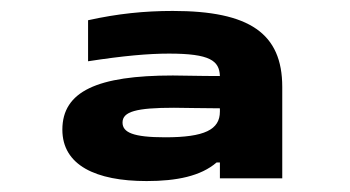

<svg xmlns="http://www.w3.org/2000/svg" viewBox="-20 -693 640 351"><path d="M296 -673C244 -673 195 -668 141 -656V-581C206 -591 251 -595 289 -595C364 -595 381 -582 382 -554C343 -554 314 -555 296 -555C158 -555 94 -526 94 -456C94 -391 155 -362 248 -362C303 -362 347 -371 376 -396H382V-367H496V-534C496 -632 436 -673 296 -673ZM204 -469C204 -489 229 -496 298 -496C316 -496 350 -495 382 -495V-489C382 -456 354 -442 282 -442C223 -442 204 -451 204 -469Z"/></svg>

Font: LT Wave Mono Bold
Style: Regular
Weight: 700
Designer: Daniel Lyons
Version: Version 2.5 (Glyphs App)